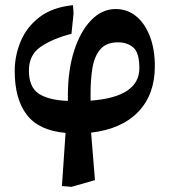

<svg xmlns="http://www.w3.org/2000/svg" viewBox="-20 -507 656 744"><path d="M348 191 257 217 220 214 234 8Q131 -1 84 -62Q37 -123 37 -232Q37 -291 60 -346.5Q83 -402 133 -440.5Q183 -479 263 -487L265 -455L257 -376Q183 -357 137.5 -325.5Q92 -294 92 -234Q92 -170 129.5 -144.5Q167 -119 243 -116V-137Q243 -234 267 -309.5Q291 -385 333 -428.5Q375 -472 428 -472Q473 -472 507 -444.5Q541 -417 560.5 -367Q580 -317 580 -250Q580 -141 516 -74Q452 -7 333 7ZM331 -117Q520 -131 520 -243Q520 -303 496.5 -323Q473 -343 438 -343Q391 -343 368 -315Q345 -287 338 -242.5Q331 -198 331 -148Z"/></svg>

Font: STIX Two Text
Style: Bold
Weight: 700
Designer: Ross Mills, John Hudson & Paul Hanslow, Tiro Typeworks Ltd; with prior portions MicroPress Inc., and Coen Hoffman.
Foundry: Tiro Typeworks Ltd
Version: Version 2.13 b171